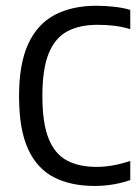

<svg xmlns="http://www.w3.org/2000/svg" viewBox="-20 -622 470 650"><path d="M299.5 7.5Q220.5 7.5 163.2 -21.5Q106 -50.5 75.2 -117Q44.5 -183.5 44.5 -296.5Q44.5 -406 75.5 -473.2Q106.5 -540.5 165.2 -571.5Q224 -602.5 306.5 -602.5Q335 -602.5 365.5 -599.2Q396 -596 421 -588.5V-523.5Q391.5 -532 365 -535Q338.5 -538 310.5 -538Q249.5 -538 208 -516Q166.5 -494 145 -441.5Q123.5 -389 123.5 -297.5Q123.5 -204 145 -151.8Q166.5 -99.5 207.5 -78.2Q248.5 -57 307 -57Q334.5 -57 362.2 -62Q390 -67 421 -77V-12.5Q396.5 -3.5 365 2Q333.5 7.5 299.5 7.5Z"/></svg>

Font: Encode Sans SC Condensed
Style: Regular
Weight: 400
Width: 3
Designer: Multiple Designers
Foundry: Impallari Type
Version: Version 3.002